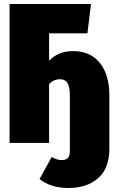

<svg xmlns="http://www.w3.org/2000/svg" viewBox="-20 -716 580 962"><path d="M528 -237V29Q528 127 472 176.5Q416 226 321 226Q235 226 178 181L239 71Q255 79 265.5 82.5Q276 86 291 86Q330 86 330 42V-237Q330 -280 318.5 -299.5Q307 -319 281 -319Q248 -319 226 -294V0H28V-696H436L418 -549H226V-412Q250 -436 279 -448Q308 -460 347 -460Q432 -460 480 -401Q528 -342 528 -237Z"/></svg>

Font: Fira Sans Extra Condensed Black
Style: Regular
Weight: 900
Width: 1
Designer: Carrois Corporate & Edenspiekermann AG
Foundry: Carrois Corporate GbR & Edenspiekermann AG
Version: Version 4.203